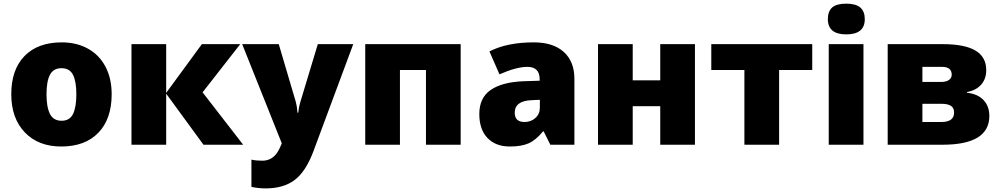

<svg xmlns="http://www.w3.org/2000/svg" viewBox="-20 -796 5506 1056"><path d="M594.2 -277.8Q594.2 -142.1 521.2 -66.2Q448.2 9.8 316.9 9.8Q190.9 9.8 116.5 -67.9Q42 -145.5 42 -277.8Q42 -413.1 115 -488Q188 -563 319.8 -563Q401.4 -563 463.9 -528.3Q526.4 -493.7 560.3 -429Q594.2 -364.3 594.2 -277.8ZM235.8 -277.8Q235.8 -206.5 254.9 -169.2Q273.9 -131.8 318.8 -131.8Q363.3 -131.8 381.6 -169.2Q399.9 -206.5 399.9 -277.8Q399.9 -348.6 381.3 -384.8Q362.8 -420.9 317.9 -420.9Q273.9 -420.9 254.9 -385Q235.8 -349.1 235.8 -277.8Z M1090.3 -553.2H1301.3L1094.2 -288.1L1317.4 0H1099.1L894 -280.8V0H703.1V-553.2H894V-285.2Z M1312 -553.2H1513.2L1606.9 -235.8Q1613.8 -210.9 1616.2 -175.8H1620.1Q1624 -209.5 1631.8 -234.9L1728 -553.2H1922.9L1704.1 35.2Q1662.1 147.5 1600.8 193.8Q1539.6 240.2 1440.9 240.2Q1402.8 240.2 1362.8 231.9V82Q1388.7 87.9 1421.9 87.9Q1447.3 87.9 1466.3 78.1Q1485.4 68.4 1499.5 50.5Q1513.7 32.7 1529.8 -7.8Z M2513.7 -553.2V0H2322.8V-411.1H2179.7V0H1988.8V-553.2Z M3006.8 0 2970.2 -73.2H2966.3Q2927.7 -25.4 2887.7 -7.8Q2847.7 9.8 2784.2 9.8Q2706.1 9.8 2661.1 -37.1Q2616.2 -84 2616.2 -168.9Q2616.2 -257.3 2677.7 -300.5Q2739.3 -343.8 2856 -349.1L2948.2 -352.1V-359.9Q2948.2 -428.2 2880.9 -428.2Q2820.3 -428.2 2727.1 -387.2L2671.9 -513.2Q2768.6 -563 2916 -563Q3022.5 -563 3080.8 -510.3Q3139.2 -457.5 3139.2 -362.8V0ZM2865.2 -125Q2899.9 -125 2924.6 -147Q2949.2 -168.9 2949.2 -204.1V-247.1L2905.3 -245.1Q2811 -241.7 2811 -175.8Q2811 -125 2865.2 -125Z M3460 -553.2V-354H3611.3V-553.2H3802.2V0H3611.3V-211.9H3460V0H3269V-553.2Z M4447.3 -411.1H4265.1V0H4074.2V-411.1H3892.1V-553.2H4447.3Z M4729 0H4538.1V-553.2H4729ZM4533.2 -690.9Q4533.2 -733.9 4557.1 -754.9Q4581.1 -775.9 4634.3 -775.9Q4687.5 -775.9 4711.9 -754.4Q4736.3 -732.9 4736.3 -690.9Q4736.3 -606.9 4634.3 -606.9Q4533.2 -606.9 4533.2 -690.9Z M5404.3 -410.2Q5404.3 -361.8 5376 -330.1Q5347.7 -298.3 5298.3 -290V-286.1Q5357.9 -279.3 5389.6 -245.4Q5421.4 -211.4 5421.4 -158.2Q5421.4 0 5163.6 0H4862.3V-553.2H5164.6Q5285.2 -553.2 5344.7 -518.1Q5404.3 -482.9 5404.3 -410.2ZM5227.5 -176.8Q5227.5 -202.6 5210 -213.9Q5192.4 -225.1 5159.2 -225.1H5053.2V-125H5157.2Q5227.5 -125 5227.5 -176.8ZM5214.4 -384.8Q5214.4 -428.2 5161.6 -428.2H5053.2V-345.2H5154.3Q5184.6 -345.2 5199.5 -356.4Q5214.4 -367.7 5214.4 -384.8Z"/></svg>

Font: OpenSansExtrabold
Style: Regular
Weight: 800
Foundry: Ascender Corporation
Version: Version 1.10